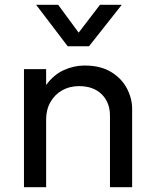

<svg xmlns="http://www.w3.org/2000/svg" viewBox="-20 -777 643 797"><path d="M79.5 0V-490H171.5V-424Q203 -467 245 -486Q287 -505 331 -505Q397.5 -505 441.2 -478.2Q485 -451.5 506.8 -410Q528.5 -368.5 528.5 -325V0H436.5V-296.5Q436.5 -352 402 -385.8Q367.5 -419.5 308 -419.5Q269 -419.5 238.2 -402.2Q207.5 -385 189.5 -353.5Q171.5 -322 171.5 -281V0ZM261 -585 130 -757H221.5L306.5 -641.5L395 -757H485.5L349.5 -585Z"/></svg>

Font: Geologica Cursive Light
Style: Regular
Weight: 300
Designer: Sindre Bremnes, Frode Helland
Foundry: Monokrom Skriftforlag AS
Version: Version 1.010;gftools[0.9.28]